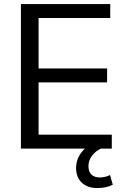

<svg xmlns="http://www.w3.org/2000/svg" viewBox="-20 -739 627 955"><path d="M84 -718.8H528.3V-649.4H171.9V-398.4H512.7V-329.1H171.9V-69.3H536.1V0H482.4Q456.1 11.7 438 35.2Q419.9 58.6 419.9 87.9Q419.9 115.2 435.1 129.4Q450.2 143.6 475.6 143.6Q502.9 143.6 527.3 131.8L541 179.7Q509.8 196.3 463.9 196.3Q415 196.3 386.7 169.4Q358.4 142.6 358.4 96.7Q358.4 42 402.3 0H84Z"/></svg>

Font: Min Sans
Style: Regular
Weight: 400
Designer: Jinseong-Kim, NotoSansCJK, Nunito
Foundry: Jinseong-Kim
Version: Version 1.400;Glyphs 3.1.2 (3151)